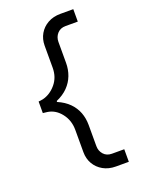

<svg xmlns="http://www.w3.org/2000/svg" viewBox="-145 -781 687 910"><g transform="rotate(-20 198.0 -326.0)"><path d="M342.8 -711.3H278Q241.5 -711.3 214 -695.9Q186.6 -680.5 171.3 -654.2Q156.1 -627.9 156.1 -595.3V-483.7Q156.1 -436 128 -402.5Q99.9 -368.9 61.2 -359.2L38.7 -356V-297.8L61.2 -295.2Q100.9 -289.2 128.5 -253.8Q156.1 -218.4 156.1 -170.4V-57.6Q156.1 -25 171.3 1.3Q186.6 27.6 214.1 43.1Q241.6 58.6 278 58.6H342.8V-4.8H280.8Q254.5 -4.8 239 -22.2Q223.6 -39.6 223.6 -63.9V-170.4Q223.6 -204 212.6 -233.3Q201.5 -262.5 178.7 -285.7Q155.8 -308.9 120.2 -324.2V-329.1Q155.5 -344.3 178.3 -367.7Q201.2 -391.1 212.4 -420.7Q223.6 -450.2 223.6 -483.7V-589.4Q223.6 -613.8 239 -631.2Q254.5 -648.6 280.8 -648.6H342.8Z"/></g></svg>

Font: Estedad VF
Style: Regular
Weight: 100
Designer: Amin Abedi
Version: Version 7.3